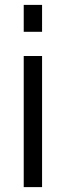

<svg xmlns="http://www.w3.org/2000/svg" viewBox="-20 -765 269 785"><path d="M152 -635V-745H77V-635ZM152 0V-536H77V0Z"/></svg>

Font: Plus Jakarta Sans
Style: Regular
Weight: 400
Designer: Gumpita Rahayu
Foundry: Tokotype
Version: Version 2.071;gftools[0.9.30]